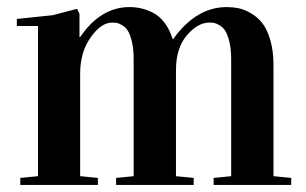

<svg xmlns="http://www.w3.org/2000/svg" viewBox="-20 -525 870 545"><path d="M27.8 -451.2V-471.2L129.9 -481.9L198.7 -500L205.6 -485.8V-419.9H207.5Q265.6 -504.9 347.7 -504.9Q364.7 -504.9 380.9 -501.2Q397 -497.6 414.8 -488.5Q432.6 -479.5 447.3 -460.2Q461.9 -440.9 470.2 -413.6H471.2Q536.6 -504.9 623.5 -504.9Q640.6 -504.9 656.7 -501.7Q672.9 -498.5 691.7 -487.8Q710.4 -477.1 724.1 -460Q737.8 -442.9 747.1 -411.9Q756.3 -380.9 756.3 -339.8V-24.9L806.6 -20V0H586.4V-20L636.2 -24.9V-356.9Q636.2 -385.7 631.1 -406.5Q626 -427.2 619.4 -437.5Q612.8 -447.8 603 -453.4Q593.3 -459 587.4 -460Q581.5 -460.9 574.2 -460.9Q541.5 -460.9 510.5 -424.8Q479.5 -388.7 479.5 -325.7V-24.9L529.8 -20V0H309.6V-20L359.4 -24.9V-356.9Q359.4 -385.7 354.5 -406.5Q349.6 -427.2 343 -437.5Q336.4 -447.8 326.9 -453.4Q317.4 -459 311.5 -460Q305.7 -460.9 298.3 -460.9Q267.1 -460.9 237.3 -418.9Q207.5 -377 207.5 -315.9V-24.9L257.8 -20V0H37.6V-20L87.9 -24.9V-451.2Z"/></svg>

Font: Vidaloka 
Style: Regular
Weight: 400
Designer: Cyreal (www.cyreal.org)
Foundry: Cyreal (www.cyreal.org)
Version: Version 1.011